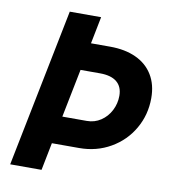

<svg xmlns="http://www.w3.org/2000/svg" viewBox="-81 -790 767 860"><g transform="rotate(10 302.5 -360.0)"><path d="M167 -719.7H309.6L285.2 -596.7H372.1Q440.4 -596.7 490.2 -573.7Q540 -550.8 566.9 -506.8Q593.8 -462.9 593.8 -401.4Q593.8 -325.7 557.4 -262.5Q521 -199.2 457 -162.4Q393.1 -125.5 314.5 -125.5H190.4L165.5 0H22.9ZM327.1 -251Q362.3 -251 390.6 -269.8Q418.9 -288.6 435.1 -320.1Q451.2 -351.6 451.2 -386.7Q451.2 -428.2 425 -449.7Q398.9 -471.2 348.6 -471.2H259.8L215.8 -251Z"/></g></svg>

Font: Reddit Sans Chocolate
Style: Bold Italic
Weight: 700
Italic angle: -11.25°
Designer: Stephen Hutchings
Version: Version 1.013